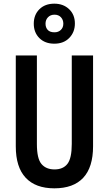

<svg xmlns="http://www.w3.org/2000/svg" viewBox="-20 -1016 593 1046"><path d="M487 -219Q487 -105 433.5 -47.5Q380 10 276 10Q174 10 120 -47.5Q66 -105 66 -219V-714H181V-231Q181 -152 206 -122.5Q231 -93 277 -93Q324 -93 347.5 -123.5Q371 -154 371 -232V-714H487ZM276 -778Q225 -778 194.5 -808.5Q164 -839 164 -887Q164 -935 194.5 -965.5Q225 -996 276 -996Q325 -996 356.5 -966Q388 -936 388 -888Q388 -841 357.5 -809.5Q327 -778 276 -778ZM277 -840Q298 -840 311.5 -853Q325 -866 325 -887Q325 -908 312 -922Q299 -936 277 -936Q255 -936 241.5 -922Q228 -908 228 -887Q228 -866 240 -853Q252 -840 277 -840Z"/></svg>

Font: Noto Sans Malayalam ExtraCondensed SemiBold
Style: Regular
Weight: 600
Width: 2
Designer: Jelle Bosma - Monotype Design Team
Foundry: Monotype Imaging Inc.
Version: Version 2.104; ttfautohint (v1.8.4.7-5d5b)